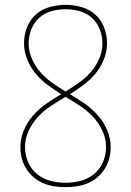

<svg xmlns="http://www.w3.org/2000/svg" viewBox="-20 -763 540 791"><path d="M250 8Q227 8 203.5 4.5Q180 1 158.5 -8Q137 -17 119 -32.5Q101 -48 88.5 -67.5Q76 -87 70 -110Q64 -133 64 -157Q64 -193 78.5 -227Q93 -261 117 -288Q141 -315 171 -336Q201 -357 232 -375Q203 -393 175.5 -413.5Q148 -434 126.5 -460Q105 -486 92 -518.5Q79 -551 79 -585Q79 -618 91 -649.5Q103 -681 127.5 -703Q152 -725 184.5 -734Q217 -743 250 -743Q283 -743 315.5 -734Q348 -725 372.5 -703Q397 -681 409 -649.5Q421 -618 421 -585Q421 -551 408 -518.5Q395 -486 373.5 -460Q352 -434 324.5 -413.5Q297 -393 268 -375Q299 -357 329 -336Q359 -315 383 -288Q407 -261 421.5 -227Q436 -193 436 -157Q436 -133 430 -110Q424 -87 411.5 -67.5Q399 -48 381 -32.5Q363 -17 341.5 -8Q320 1 296.5 4.5Q273 8 250 8ZM250 -386Q278 -403 305 -422Q332 -441 353.5 -465.5Q375 -490 388.5 -521Q402 -552 402 -585Q402 -614 391 -642Q380 -670 358.5 -689.5Q337 -709 308 -717Q279 -725 250 -725Q221 -725 192 -717Q163 -709 141.5 -689.5Q120 -670 109 -642Q98 -614 98 -585Q98 -552 111.5 -521Q125 -490 146.5 -465.5Q168 -441 195 -422Q222 -403 250 -386ZM250 -10Q281 -10 312 -18Q343 -26 367.5 -46Q392 -66 404.5 -96Q417 -126 417 -157Q417 -192 402 -224Q387 -256 363.5 -281.5Q340 -307 311 -326Q282 -345 252 -363L250 -365L248 -363Q218 -345 189 -326Q160 -307 136.5 -281.5Q113 -256 98 -224Q83 -192 83 -157Q83 -126 95.5 -96Q108 -66 132.5 -46Q157 -26 188 -18Q219 -10 250 -10Z"/></svg>

Font: Iosevka Term Curly Thin
Style: Regular
Weight: 100
Designer: Belleve Invis
Foundry: Belleve Invis
Version: Version 32.3.0